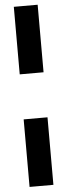

<svg xmlns="http://www.w3.org/2000/svg" viewBox="-63 -743 344 1011"><g transform="rotate(-5 109.5 -238.0)"><path d="M51 -714H177V-357H51ZM51 -119H177V238H51Z"/></g></svg>

Font: Reem Kufi Fun
Style: Bold
Weight: 700
Designer: Khaled Hosny
Version: Version 1.005